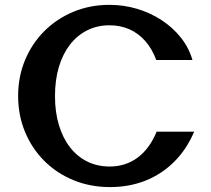

<svg xmlns="http://www.w3.org/2000/svg" viewBox="-20 -750 868 788"><path d="M431.7 17.8Q350.3 17.8 281.4 -10.6Q212.5 -38.9 161.6 -89.9Q110.7 -140.9 82.6 -209Q54.4 -277.1 54.4 -356.4Q54.4 -435.1 82.7 -503.2Q110.9 -571.2 161.7 -622.1Q212.4 -672.9 280.8 -701.5Q349.2 -730.1 429.1 -730.1Q487.3 -730.1 542.1 -713.9Q596.8 -697.7 643 -667.5Q689.2 -637.3 722.2 -595.8Q755.1 -554.3 769.9 -503.8H621.3Q604.1 -549.9 576.1 -581.7Q548 -613.5 511 -629.9Q474.1 -646.2 429.7 -646.2Q379.3 -646.2 338 -625.6Q296.8 -604.9 267.2 -566.8Q237.6 -528.6 221.6 -475.1Q205.7 -421.6 205.7 -355.6Q205.7 -289.9 221.8 -236.6Q237.8 -183.4 267.4 -145.4Q297 -107.3 338.2 -87Q379.4 -66.6 430.3 -66.6Q495.6 -66.6 544.8 -103.1Q593.9 -139.6 622.9 -209.5H776.9Q745.6 -136.3 694.4 -85.6Q643.2 -34.8 576.7 -8.5Q510.1 17.8 431.7 17.8Z"/></svg>

Font: Russolo 10pt ExtraLight
Style: Regular
Weight: 200
Designer: Micah Stupak-Hahn
Version: Version 1.000